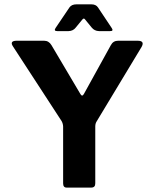

<svg xmlns="http://www.w3.org/2000/svg" viewBox="-20 -852 703 872"><path d="M412.7 -278.3V-20Q413.3 0 394 0H282.7Q266.7 0 266.7 -19.3V-277Q266.3 -290 260 -301.7L39.7 -640Q21.3 -667 56.3 -667H180.3Q201.7 -667 213.7 -647L345.3 -424.7Q353.3 -411 361.3 -425.7L483.3 -646.7Q494 -667 516.3 -667H605Q638.3 -667 623.3 -639.3L419 -300.7Q413 -291.7 412.7 -278.3ZM232.3 -724.7 295.7 -818.7Q305.7 -832.3 327.3 -832.3H395Q415.7 -832.3 425 -818.3L487 -725.3Q497.7 -710 479 -710.7H429.7Q409 -711.3 396.3 -727L366.7 -763.3Q361 -772 354 -763.3L323.3 -726Q311.7 -711.3 291.3 -710.7H240.3Q223 -710.7 232.3 -724.7Z"/></svg>

Font: Vivano Light
Style: Regular
Weight: 300
Designer: Joe Prince, Josias Burgherr
Version: Version 2.064;September 19, 2022;FontCreator 14.0.0.2877 64-